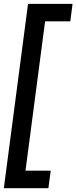

<svg xmlns="http://www.w3.org/2000/svg" viewBox="-21 -860 398 1000"><path d="M125 -839.8H356.9L345.2 -749H213.9L111.8 28.8H243.2L231 120.1H-1Z"/></svg>

Font: Cooper Hewitt
Style: Medium Italic
Weight: 708
Designer: Village Type and Design LLC
Foundry: Cooper Hewitt Smithsonian Design Museum
Version: 1.000